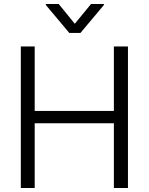

<svg xmlns="http://www.w3.org/2000/svg" viewBox="-20 -939 743 959"><path d="M84 -707H153.3V-384.8H548.8V-707H619.1V0H548.8V-323.2H153.3V0H84ZM353.5 -820.3 434.6 -918.9H499V-914.1L381.8 -774.4H326.2L209 -914.1V-918.9H273.4Z"/></svg>

Font: Pretendard Std Light
Style: Regular
Weight: 300
Designer: Base glyphs from Inter by Rasmus Andersson; Hangeul glyphs from Noto Sans CJK(Source Han Sans) by Jang Soo-young and Kan
Foundry: Kil Hyung-jin
Version: Version 1.309